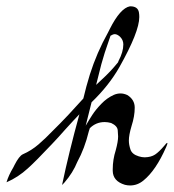

<svg xmlns="http://www.w3.org/2000/svg" viewBox="-64 -563 537 593"><path d="M337.9 9.8Q330.1 9.8 321.8 7.8Q284.7 -3.4 284.2 -35.2V-40.5Q284.2 -69.8 293.5 -99.1Q300.8 -126 300.8 -141.6Q300.8 -147.5 299.6 -160.9Q298.3 -174.3 279.3 -183.1Q269 -186 259.3 -186Q232.4 -186 213.4 -167L210.4 -157.7Q197.3 -104 174.8 -63Q161.1 -29.3 135.3 0.5Q128.9 7.8 128.4 7.8Q127.9 7.8 127.9 7.3Q148.4 -90.8 181.2 -210Q169.4 -198.2 136.7 -162.1Q116.7 -139.2 95.7 -117.2Q46.4 -64.9 22 -43Q-7.8 -15.6 -43.9 0Q-37.6 -21.5 -22.9 -45.9Q-21 -48.8 -19 -53.7Q-4.9 -81.1 6.3 -86.4Q33.2 -98.1 55.4 -117.4Q77.6 -136.7 98.1 -158.2Q109.4 -169.9 121.1 -181.2Q137.2 -196.8 193.4 -258.8Q202.1 -295.9 213.4 -332.5Q234.9 -400.4 269.5 -462.4L274.9 -473.1Q307.6 -538.1 337.4 -543.5H338.4Q362.3 -543.5 365.2 -523.9Q366.2 -517.6 366.2 -510.3Q366.2 -464.8 304.7 -355.5Q272.5 -298.8 218.8 -247.1L200.7 -174.8Q210.9 -192.4 221.2 -208.3Q231.4 -224.1 248.8 -242.2Q266.1 -260.3 287.6 -270Q297.9 -274.4 308.1 -274.4Q318.4 -274.4 329.1 -269.5Q352.1 -255.4 352.1 -230.5Q352.1 -204.1 342.3 -173.8Q334 -146 334 -128.9Q334 -116.2 338.9 -101.3Q343.8 -86.4 364.7 -80.1Q374 -77.1 383.3 -77.1Q402.8 -77.6 415 -85.7Q427.2 -93.8 442.9 -112.3Q450.2 -121.6 452.1 -121.6Q453.1 -121.6 453.1 -120.6Q453.1 -117.7 449.2 -108.9Q417.5 -36.6 378.9 -5.4Q360.4 9.8 337.9 9.8ZM232.9 -300.8 250.5 -317.4Q276.4 -340.8 299.8 -369.6Q299.8 -370.1 300.3 -370.1L302.2 -375Q316.9 -402.8 316.9 -425.8Q316.9 -439.5 306.6 -449.7Q297.9 -457.5 290.5 -457.5Q285.2 -457.5 277.3 -452.6L271.5 -435.5Q258.8 -400.4 249 -364.7Q241.2 -332.5 232.9 -300.8Z"/></svg>

Font: Terrible Cursive
Style: Regular
Weight: 400
Designer: GGBotNet
Foundry: GGBotNet
Version: 1.00